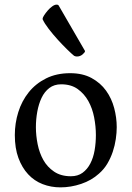

<svg xmlns="http://www.w3.org/2000/svg" viewBox="-20 -793 568 829"><path d="M44 -210Q44 -261 59 -309Q74 -357 104 -394.5Q134 -432 179 -454.5Q224 -477 283 -477Q337 -477 375.5 -456Q414 -435 438 -401.5Q462 -368 473 -326.5Q484 -285 484 -244Q484 -220 480 -192.5Q476 -165 467 -138Q458 -111 443.5 -86.5Q429 -62 407 -43Q375 -14 330.5 1Q286 16 241 16Q200 16 164 2Q128 -12 101.5 -40.5Q75 -69 59.5 -111Q44 -153 44 -210ZM135 -244Q135 -208 142.5 -170.5Q150 -133 167 -102.5Q184 -72 213.5 -52Q243 -32 286 -32Q316 -32 336.5 -47Q357 -62 370 -87Q383 -112 388.5 -144Q394 -176 394 -210Q394 -247 386.5 -286Q379 -325 361.5 -356.5Q344 -388 315.5 -408.5Q287 -429 244 -429Q214 -429 193 -413Q172 -397 159.5 -370.5Q147 -344 141 -311Q135 -278 135 -244ZM300 -552Q290 -560 270.5 -579Q251 -598 230 -621Q209 -644 190.5 -668Q172 -692 164 -710V-712Q164 -717 170.5 -727Q177 -737 186 -747.5Q195 -758 205.5 -765.5Q216 -773 224 -773Q232 -773 234 -768L347 -573V-572Q347 -567 336.5 -558Q326 -549 312 -549Q306 -549 300 -552Z"/></svg>

Font: Asar
Style: Regular
Weight: 400
Designer: Eben Sorkin
Foundry: Eben Sorkin, Pria Ravichandran
Version: Version 1.003; ttfautohint (v1.3) -l 8 -r 50 -G 0 -x 0 -H 45